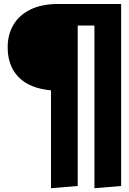

<svg xmlns="http://www.w3.org/2000/svg" viewBox="-20 -731 655 977"><path d="M596.4 -710.8V215.4L460.5 226.7V-601H375.4V215.4L239.5 226.7V-271.3Q129.7 -281.5 74.4 -338.7Q19 -395.9 19 -490.3Q19 -554.4 47.9 -604.1Q76.9 -653.8 134.4 -682.3Q191.8 -710.8 277.4 -710.8Z"/></svg>

Font: FiraCode Nerd Font Mono
Style: Bold
Weight: 700
Monospace: yes
Designer: Carrois Corporate, Edenspiekermann AG, Nikita Prokopov
Foundry: Carrois Corporate, Edenspiekermann AG, Nikita Prokopov
Version: Version 6.002;Nerd Fonts 3.3.0